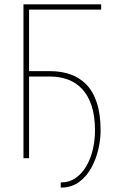

<svg xmlns="http://www.w3.org/2000/svg" viewBox="-20 -731 525 887"><path d="M447.3 -710.9V-686.5H114.3V0H88.4V-710.9ZM109.4 -377.4V-402.3H211.9Q261.7 -402.3 304 -387.9Q346.2 -373.5 377.9 -341.6Q409.7 -309.6 427.2 -256.8Q444.8 -204.1 444.8 -127.4Q444.8 -87.9 434.6 -42.5Q424.3 2.9 402.1 43.7Q379.9 84.5 345 110.1Q310.1 135.7 260.7 135.7V111.8Q300.3 111.8 330.1 90.8Q359.9 69.8 379.6 35.2Q399.4 0.5 409.2 -42Q418.9 -84.5 418.9 -127.4Q418.9 -194.3 403.3 -241.9Q387.7 -289.6 359.6 -319.6Q331.5 -349.6 293.7 -363.5Q255.9 -377.4 211.9 -377.4Z"/></svg>

Font: Roboto Condensed Thin
Style: Regular
Weight: 250
Width: 3
Designer: Christian Robertson
Foundry: Google
Version: Version 3.009; 2024